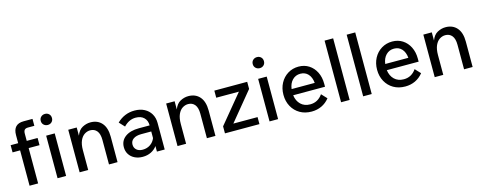

<svg xmlns="http://www.w3.org/2000/svg" viewBox="-31 -1445 5431 2167"><g transform="rotate(-15 2685.0 -361.0)"><path d="M222 0H122V-413H34V-497H122V-591Q122 -720 245 -720H349V-639H275Q247 -639 234.5 -625.5Q222 -612 222 -581V-497H349V-413H222Z M564 -673Q564 -645 545.5 -627Q527 -609 499 -609Q471 -609 452 -627Q433 -645 433 -673Q433 -702 452 -720Q471 -738 499 -738Q527 -738 545.5 -720Q564 -702 564 -673ZM549 0H449V-497H549Z M1150 0H1050V-286Q1050 -357 1021.5 -392Q993 -427 944 -427Q909 -427 877.5 -407Q846 -387 826.5 -343.5Q807 -300 807 -231V0H707V-497H806V-401Q829 -464 875 -488.5Q921 -513 969 -513Q1053 -513 1101.5 -457.5Q1150 -402 1150 -297Z M1442 16Q1389 16 1348 -4.5Q1307 -25 1284.5 -61Q1262 -97 1262 -143Q1262 -220 1321 -263.5Q1380 -307 1482 -307H1607Q1607 -364 1572.5 -398Q1538 -432 1476 -432Q1398 -432 1336 -366L1278 -428Q1366 -513 1484 -513Q1550 -513 1598.5 -487.5Q1647 -462 1674 -416.5Q1701 -371 1701 -310V0H1610V-65Q1583 -27 1539.5 -5.5Q1496 16 1442 16ZM1462 -62Q1513 -62 1551.5 -88.5Q1590 -115 1607 -159V-236H1491Q1431 -236 1397.5 -212.5Q1364 -189 1364 -147Q1364 -109 1390.5 -85.5Q1417 -62 1462 -62Z M2294 0H2194V-286Q2194 -357 2165.5 -392Q2137 -427 2088 -427Q2053 -427 2021.5 -407Q1990 -387 1970.5 -343.5Q1951 -300 1951 -231V0H1851V-497H1950V-401Q1973 -464 2019 -488.5Q2065 -513 2113 -513Q2197 -513 2245.5 -457.5Q2294 -402 2294 -297Z M2808 0H2405V-82L2679 -414H2414V-497H2798V-414L2525 -82H2808Z M3041 -673Q3041 -645 3022.5 -627Q3004 -609 2976 -609Q2948 -609 2929 -627Q2910 -645 2910 -673Q2910 -702 2929 -720Q2948 -738 2976 -738Q3004 -738 3022.5 -720Q3041 -702 3041 -673ZM3026 0H2926V-497H3026Z M3566 -146 3625 -83Q3586 -34 3532.5 -9Q3479 16 3416 16Q3338 16 3279.5 -18Q3221 -52 3188 -112Q3155 -172 3155 -248Q3155 -324 3187 -384Q3219 -444 3275 -478.5Q3331 -513 3401 -513Q3469 -513 3521 -479.5Q3573 -446 3602.5 -387Q3632 -328 3632 -252V-216H3260Q3269 -148 3311 -107.5Q3353 -67 3421 -67Q3511 -67 3566 -146ZM3400 -430Q3344 -430 3306.5 -391.5Q3269 -353 3261 -288H3531Q3525 -354 3490.5 -392Q3456 -430 3400 -430Z M3862 0H3762V-720H3862Z M4120 0H4020V-720H4120Z M4660 -146 4719 -83Q4680 -34 4626.5 -9Q4573 16 4510 16Q4432 16 4373.5 -18Q4315 -52 4282 -112Q4249 -172 4249 -248Q4249 -324 4281 -384Q4313 -444 4369 -478.5Q4425 -513 4495 -513Q4563 -513 4615 -479.5Q4667 -446 4696.5 -387Q4726 -328 4726 -252V-216H4354Q4363 -148 4405 -107.5Q4447 -67 4515 -67Q4605 -67 4660 -146ZM4494 -430Q4438 -430 4400.5 -391.5Q4363 -353 4355 -288H4625Q4619 -354 4584.5 -392Q4550 -430 4494 -430Z M5299 0H5199V-286Q5199 -357 5170.5 -392Q5142 -427 5093 -427Q5058 -427 5026.5 -407Q4995 -387 4975.5 -343.5Q4956 -300 4956 -231V0H4856V-497H4955V-401Q4978 -464 5024 -488.5Q5070 -513 5118 -513Q5202 -513 5250.5 -457.5Q5299 -402 5299 -297Z"/></g></svg>

Font: Wix Madefor Text Medium
Style: Regular
Weight: 500
Designer: Dalton Maag Ltd
Foundry: Dalton Maag Ltd
Version: Version 3.100